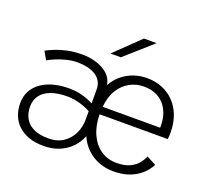

<svg xmlns="http://www.w3.org/2000/svg" viewBox="-122 -851 1094 1012"><g transform="rotate(20 425.0 -345.5)"><path d="M216 11Q168 11 132.2 -2Q96.5 -15 72.2 -38Q48 -61 36 -92.2Q24 -123.5 24 -159.5Q24 -188.5 33.5 -213.2Q43 -238 61.5 -257.8Q80 -277.5 106.5 -291.5Q133 -305.5 166.8 -313Q200.5 -320.5 241 -320.5Q273 -320.5 299.8 -314.8Q326.5 -309 346.5 -301Q366.5 -293 378 -286V-365Q378 -391.5 366.5 -410.5Q355 -429.5 335 -441.5Q315 -453.5 289.8 -459Q264.5 -464.5 236.5 -464.5Q204 -464.5 172 -456.2Q140 -448 114.5 -437Q89 -426 75.5 -417.5L49.5 -462.5Q66.5 -472 95.2 -483.8Q124 -495.5 162 -503.8Q200 -512 245 -512Q286 -512 324 -500.5Q362 -489 388.8 -465.5Q415.5 -442 421.5 -405Q442 -441.5 471.8 -465.2Q501.5 -489 536.5 -500.5Q571.5 -512 608 -512Q654.5 -512 693.5 -496.2Q732.5 -480.5 761.2 -450.8Q790 -421 806 -378.8Q822 -336.5 822 -282.5Q822 -275 821.5 -264.8Q821 -254.5 819.5 -247H437.5Q438 -183.5 459.8 -136Q481.5 -88.5 519.5 -62.5Q557.5 -36.5 607 -36.5Q654 -36.5 683.2 -50.8Q712.5 -65 728.5 -85.8Q744.5 -106.5 751 -124.5L804 -96.5Q796 -80 780.5 -61.2Q765 -42.5 741.2 -26Q717.5 -9.5 684 0.8Q650.5 11 606 11Q566 11 528.8 -2.5Q491.5 -16 460.8 -43.8Q430 -71.5 411 -114.5Q397.5 -79 370.8 -50.8Q344 -22.5 305 -5.8Q266 11 216 11ZM225.5 -35Q276 -35 310 -58.2Q344 -81.5 361 -118Q378 -154.5 378 -195V-242Q368.5 -248 353.8 -254.2Q339 -260.5 321.8 -265.8Q304.5 -271 285.8 -274.2Q267 -277.5 248 -277.5Q193.5 -277.5 155.8 -263.8Q118 -250 98.5 -223.5Q79 -197 79 -160Q79 -123 94.8 -94.8Q110.5 -66.5 143 -50.8Q175.5 -35 225.5 -35ZM439 -289.5H761.5V-300.5Q761.5 -338.5 750.5 -368.8Q739.5 -399 719.5 -420.5Q699.5 -442 671.2 -453.2Q643 -464.5 607.5 -464.5Q567.5 -464.5 531 -445.5Q494.5 -426.5 469.8 -387.8Q445 -349 439 -289.5ZM440 -567.5H381.5L520.5 -702H591.5Z"/></g></svg>

Font: Trispace Thin ExtraLight
Style: Regular
Weight: 250
Version: Version 1.210